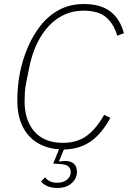

<svg xmlns="http://www.w3.org/2000/svg" viewBox="-20 -730 637 953"><path d="M362 123Q362 156 335.5 179.5Q309 203 265 203Q235 203 213.5 193Q192 183 184 170L204 150Q213 163 228 170Q243 177 264 177Q294 177 312.5 162Q331 147 331 124Q331 107 319.5 96.5Q308 86 278 84L244 82L273 11Q212 7 165 -21.5Q118 -50 92 -103Q66 -156 66 -231Q66 -264 69 -299Q72 -334 79 -369Q92 -434 118 -495Q144 -556 182.5 -604.5Q221 -653 274.5 -681.5Q328 -710 396 -710Q481 -710 529 -672Q577 -634 595 -565L562 -553Q545 -611 507 -644Q469 -677 394 -677Q327 -677 272.5 -642.5Q218 -608 180 -544Q142 -480 125 -394L111 -325Q105 -297 103.5 -271.5Q102 -246 102 -226Q102 -133 151 -77Q200 -21 292 -21Q363 -21 410.5 -56Q458 -91 497 -160L528 -145Q482 -62 426.5 -25.5Q371 11 297 12L273 70L275 72Q282 71 289.5 70Q297 69 304 69Q331 69 346.5 82.5Q362 96 362 123Z"/></svg>

Font: IBM Plex Sans ExtraLight
Style: Italic
Weight: 250
Italic angle: -11.31°
Designer: Mike Abbink, Paul van der Laan, Pieter van Rosmalen
Foundry: Bold Monday
Version: Version 3.201